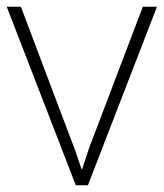

<svg xmlns="http://www.w3.org/2000/svg" viewBox="-20 -550 486 570"><path d="M205 0 0 -530H42L187 -146Q199 -116 206.5 -94Q214 -72 222 -48H224Q232 -72 239 -94Q246 -116 258 -146L404 -530H446L241 0Z"/></svg>

Font: Noto Sans Hebrew Thin ExtraLight
Style: Regular
Weight: 250
Version: Version 3.001